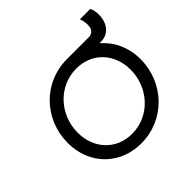

<svg xmlns="http://www.w3.org/2000/svg" viewBox="-217 -1095 1315 1315"><g transform="rotate(-45 440.5 -437.5)"><path d="M431 12C658 12 835 -172 835 -400C835 -516 788 -612 713 -676H726C801 -676 849 -732 849 -822C849 -844 843 -866 835 -887H734C741 -866 746 -844 746 -823C746 -768 714 -757 688 -757H478C250 -757 76 -574 76 -346C76 -135 228 12 431 12ZM174 -348C174 -520 304 -666 478 -666C633 -666 736 -550 736 -398C736 -225 605 -79 432 -79C278 -79 174 -196 174 -348Z"/></g></svg>

Font: Mluvka Medium
Style: Italic
Weight: 500
Italic angle: -8°
Designer: Modified by Jiří Krblich, Original typeface by Gumpita Rahayu
Foundry: Gumpita Rahayu & Jiří Krblich
Version: Version 2.000;Glyphs 3.1.1 (3134)